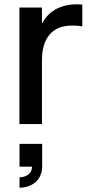

<svg xmlns="http://www.w3.org/2000/svg" viewBox="-20 -575 426 890"><path d="M361.5 -554C353.5 -554.5 346 -555 338 -555C249.5 -555 201 -515 174.5 -465.5V-540H70V0H174.5V-297C174.5 -403.5 227.5 -456.5 312.5 -456.5C332 -456.5 348 -455.5 361.5 -453ZM70.5 295C129.5 295 175.5 257.5 175.5 197.5V92H70.5V197.5H128V199.5C128 236.5 90 247 70.5 247Z"/></svg>

Font: Vela Sans SemBd
Style: Regular
Weight: 600
Designer: Principal design: Mikhail Sharanda - project Manrope.
Design modification: Ravid Balaliev
Foundry: Mikhail Sharanda
Version: Version 1.001